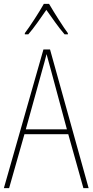

<svg xmlns="http://www.w3.org/2000/svg" viewBox="-20 -970 477 990"><path d="M233 -950H206C182 -907 134 -833 108 -799V-793H126C156 -827 193 -882 219 -919C247 -880 282 -828 313 -793H330V-799C310 -825 259 -905 233 -950ZM410 0H437L238 -715H204L0 0H27L106 -278H332ZM243 -607 325 -303H113L197 -606C206 -638 213 -662 220 -691C228 -660 235 -637 243 -607Z"/></svg>

Font: Noto Sans Kannada Condensed Thin
Style: Regular
Weight: 100
Width: 3
Designer: Jelle Bosma - Monotype Design Team
Foundry: Monotype Imaging Inc.
Version: Version 2.005